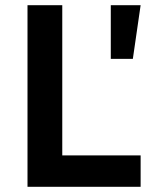

<svg xmlns="http://www.w3.org/2000/svg" viewBox="-20 -720 581 740"><path d="M86 -700H220V-121H522V0H86ZM407 -700H522L492 -493H407Z"/></svg>

Font: Gontserrat Medium
Style: Regular
Weight: 500
Designer: Julieta Ulanovsky
Foundry: Julieta Ulanovsky
Version: Version 6.001